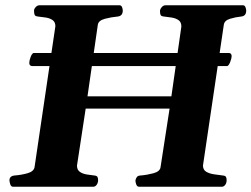

<svg xmlns="http://www.w3.org/2000/svg" viewBox="-20 -713 960 733"><path d="M107.9 -510.7H107.4H854.5Q864.3 -509.8 864.3 -498.5Q864.3 -490.7 859.1 -477.1Q854 -463.4 848.1 -460.9H101.6Q91.8 -461.9 91.8 -473.1Q91.8 -481.4 96.7 -494.9Q101.6 -508.3 107.9 -510.7ZM30.3 0Q22 0 19 -9.8Q16.1 -19.5 16.1 -24.9Q16.1 -32.7 21 -37.4Q25.9 -42 35.6 -43Q61 -44.9 84.7 -51.5Q108.4 -58.1 111.8 -74.2L191.4 -612.8Q191.4 -628.9 180.9 -636.2Q170.4 -643.6 155 -646Q139.6 -648.4 125 -649.9Q114.7 -650.9 112.3 -656.2Q109.9 -661.6 109.9 -672.4Q109.9 -678.7 116.2 -685.8Q122.6 -692.9 130.9 -692.9H436Q442.9 -692.9 445.8 -686Q448.7 -679.2 448.7 -672.9Q448.7 -652.3 429.7 -649.9Q405.8 -647.9 380.9 -641.4Q356 -634.8 353.5 -618.7L314 -345.2H634.3L672.4 -611.8Q672.4 -628.4 662.1 -635.7Q651.9 -643.1 636.5 -645.8Q621.1 -648.4 606 -649.9Q595.7 -650.9 593.3 -655.5Q590.8 -660.2 590.8 -670.9Q590.8 -677.7 597.2 -685.3Q603.5 -692.9 611.8 -692.9H907.2Q914.1 -692.9 917 -685.8Q919.9 -678.7 919.9 -672.4Q919.9 -651.9 900.9 -649.9Q879.9 -647.9 858.4 -641.4Q836.9 -634.8 834.5 -618.7L754.9 -81.1Q754.9 -64.5 767.6 -57.1Q780.3 -49.8 798.1 -47.4Q815.9 -44.9 831.1 -43Q840.8 -42 843 -37.1Q845.2 -32.2 845.2 -24.9Q845.2 -14.6 839.8 -7.3Q834.5 0 826.2 0H511.2Q502.9 0 499.8 -9.8Q496.6 -19.5 497.1 -24.9Q499 -32.7 502.9 -37.6Q506.8 -42.5 516.6 -43Q540.5 -44.9 565.4 -51.5Q590.3 -58.1 592.8 -74.2L627.4 -298.3H307.1L273.9 -80.6Q273.9 -64.5 284.9 -56.9Q295.9 -49.3 311.5 -46.9Q327.1 -44.4 340.3 -43Q350.1 -42 352.3 -37.1Q354.5 -32.2 354.5 -24.9Q354.5 -15.1 349.1 -7.6Q343.8 0 335.4 0Z"/></svg>

Font: Gelasio
Style: Bold Italic
Weight: 700
Italic angle: -8.5°
Designer: Eben Sorkin
Foundry: Eben Sorkin
Version: Version 1.008